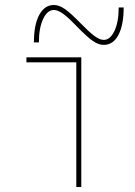

<svg xmlns="http://www.w3.org/2000/svg" viewBox="-20 -750 540 770"><path d="M286 0V-500H86V-520H306V0ZM396 -570Q375 -570 352 -586Q329 -602 289 -643Q255 -679 233.5 -694.5Q212 -710 196 -710Q170 -710 153 -674Q136 -638 136 -580H116Q116 -651 137.5 -690.5Q159 -730 196 -730Q217 -730 240 -714Q263 -698 303 -657Q338 -621 359 -605.5Q380 -590 396 -590Q422 -590 439 -626Q456 -662 456 -720H476Q476 -650 455 -610Q434 -570 396 -570Z"/></svg>

Font: M PLUS 1 Code Thin
Style: Regular
Weight: 250
Designer: Coji Morishita
Foundry: UNDERFOREST DESIGN
Version: Version 1.002